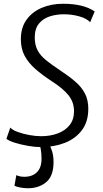

<svg xmlns="http://www.w3.org/2000/svg" viewBox="-20 -775 550 1022"><path d="M197 8Q167.5 8 129.8 1.5Q92 -5 59.8 -15Q27.5 -25 14 -36L35 -96Q45 -83.5 73.2 -73Q101.5 -62.5 136 -56.2Q170.5 -50 199 -50Q247.5 -50 287.2 -64.8Q327 -79.5 350.5 -109Q374 -138.5 374 -183Q374 -231 345 -267.5Q316 -304 255 -343Q204.5 -376 167.8 -408.2Q131 -440.5 111 -478.2Q91 -516 91 -566Q91 -628 121.2 -670Q151.5 -712 202.5 -733.5Q253.5 -755 315 -755Q425 -755 484 -714L460 -657Q440 -677.5 401 -688.2Q362 -699 320 -699Q279.5 -699 244.2 -687.5Q209 -676 187 -649Q165 -622 165 -576Q165 -535 180.5 -506.5Q196 -478 225.8 -454Q255.5 -430 298 -402Q346 -370.5 380 -341.2Q414 -312 432 -277.5Q450 -243 450 -196Q450 -127 415.8 -81.8Q381.5 -36.5 324 -14.2Q266.5 8 197 8ZM129 227Q109 227 87.2 223Q65.5 219 57 213L67 157Q83.5 166 110 166Q151.5 166 176.2 142Q201 118 201 71Q201 43 197.5 22.2Q194 1.5 190 -11L219 -13L239 -11Q250.5 7 257.8 31.8Q265 56.5 265 88Q265 162 226 194.5Q187 227 129 227Z"/></svg>

Font: Merriweather Sans Light
Style: Italic
Weight: 300
Italic angle: -7.5°
Designer: Eben Sorkin
Foundry: Eben Sorkin
Version: Version 2.001; ttfautohint (v1.8.3)